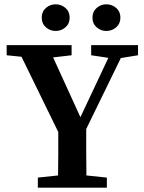

<svg xmlns="http://www.w3.org/2000/svg" viewBox="-20 -873 669 893"><path d="M11 -616V-663H313V-616L227 -606L354 -328L484 -604L404 -616V-663H622V-616L542 -603L381 -273Q381 -207 381 -155.5Q381 -104 382 -57L477 -47V0H156V-47L250 -57Q251 -101 251 -149.5Q251 -198 251 -259L80 -609ZM239 -729Q213 -729 193.5 -746Q174 -763 174 -791Q174 -819 193.5 -836Q213 -853 239 -853Q265 -853 284.5 -836Q304 -819 304 -791Q304 -763 284.5 -746Q265 -729 239 -729ZM474 -729Q449 -729 429.5 -746Q410 -763 410 -791Q410 -819 429.5 -836Q449 -853 474 -853Q501 -853 520.5 -836Q540 -819 540 -791Q540 -763 520.5 -746Q501 -729 474 -729Z"/></svg>

Font: Source Serif Pro Semibold
Style: Regular
Weight: 600
Designer: Frank Grießhammer
Foundry: Adobe Systems Incorporated
Version: Version 3.000;hotconv 1.0.109;makeotfexe 2.5.65596